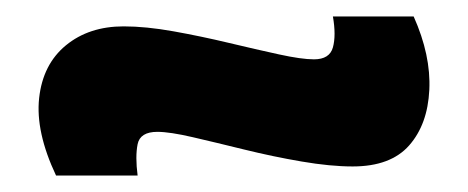

<svg xmlns="http://www.w3.org/2000/svg" viewBox="-20 -446 568 233"><path d="M408 -244Q381 -244 346 -250Q311 -256 276.5 -264.5Q242 -273 214 -279.5Q186 -286 171 -286Q150 -286 147 -271Q144 -256 147 -233H48Q23 -286 27.5 -327Q32 -368 60 -391Q88 -414 130 -414Q157 -414 190.5 -408Q224 -402 257.5 -394Q291 -386 318.5 -380Q346 -374 361 -374Q380 -374 384 -388.5Q388 -403 384 -426H482Q503 -379 501 -337Q499 -295 476.5 -269.5Q454 -244 408 -244Z"/></svg>

Font: Bricolage Grotesque 24pt ExtraBold
Style: Regular
Weight: 800
Designer: Mathieu Triay
Foundry: Atelier Triay
Version: Version 1.001;gftools[0.9.33.dev8+g029e19f]